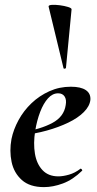

<svg xmlns="http://www.w3.org/2000/svg" viewBox="-20 -754 397 786"><path d="M160 12Q102 12 69.5 -17Q37 -46 27.5 -91Q18 -136 27 -185Q35 -224 56 -262.5Q77 -301 109 -331.5Q141 -362 182 -380.5Q223 -399 270 -399Q311 -399 331.5 -385Q352 -371 350 -345Q347 -319 323 -295Q299 -271 259.5 -252Q220 -233 171.5 -219.5Q123 -206 73 -201L75 -214Q146 -225 194 -250.5Q242 -276 249 -324Q253 -346 244.5 -359Q236 -372 218 -372Q195 -372 176.5 -351.5Q158 -331 144.5 -296Q131 -261 124 -218Q116 -167 123 -125Q130 -83 154 -57.5Q178 -32 219 -32Q238 -32 262.5 -39Q287 -46 309 -63Q311 -65 314.5 -61Q318 -57 316 -55Q278 -18 237.5 -3Q197 12 160 12ZM240 -475 179 -727Q178 -733 192 -734Q206 -735 225 -732.5Q244 -730 258.5 -725.5Q273 -721 273 -716L250 -476Q250 -474 245.5 -473Q241 -472 240 -475Z"/></svg>

Font: Cormorant Garamond Light
Style: Italic
Weight: 300
Italic angle: -10°
Designer: Christian Thalmann (Catharsis Fonts)
Foundry: Catharsis Fonts
Version: Version 4.001